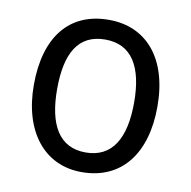

<svg xmlns="http://www.w3.org/2000/svg" viewBox="-67 -706 687 690"><g transform="rotate(10 276.0 -361.0)"><path d="M502 -362C502 -540 412 -639 277 -639C131 -639 51 -536 51 -362C51 -192 138 -83 274 -83C421 -83 502 -192 502 -362ZM136 -362C136 -493 178 -567 276 -567C373 -567 417 -492 417 -362C417 -231 373 -155 276 -155C179 -155 136 -232 136 -362Z"/></g></svg>

Font: Noto Sans Kannada UI SemiCondensed SemiBold
Style: Regular
Weight: 600
Width: 4
Designer: Jelle Bosma - Monotype Design Team
Foundry: Monotype Imaging Inc.
Version: Version 2.006